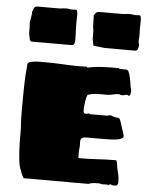

<svg xmlns="http://www.w3.org/2000/svg" viewBox="-57 -896 738 939"><g transform="rotate(5 311.5 -426.5)"><path d="M56.6 -340.8Q56.6 -395.5 57.6 -449Q58.6 -502.4 64 -560.1Q64 -567.4 74 -571.3Q84 -575.2 97.9 -576.7Q111.8 -578.1 127.2 -578.1Q142.6 -578.1 152.8 -578.1Q195.8 -578.1 237.8 -575.7Q279.8 -573.2 322.8 -573.2Q330.6 -573.2 337.4 -573.7Q344.2 -574.2 352.1 -574.2L357.9 -569.8Q395.5 -578.1 434.8 -579.6Q474.1 -581.1 510.7 -581.1Q513.2 -581.1 515.6 -577.1H546.9Q555.7 -577.1 560.3 -567.6Q564.9 -558.1 568.4 -543.5Q571.8 -528.8 574.2 -511.2Q576.7 -493.7 581.1 -478Q581.1 -468.8 579.3 -459.5Q577.6 -450.2 570.8 -450.2Q569.8 -450.2 567.4 -452.1Q564.9 -454.1 564 -454.1Q557.1 -455.1 552 -452.6Q546.9 -450.2 540 -450.2Q533.7 -450.2 530 -452.1Q526.4 -454.1 521 -454.1Q511.7 -454.1 499.3 -450.9Q486.8 -447.8 478 -446.8Q471.2 -445.8 456.8 -446Q442.4 -446.3 426.3 -446Q410.2 -445.8 395.8 -443.8Q381.3 -441.9 375 -437V-439.9Q370.6 -439.9 367.4 -430.2Q364.3 -420.4 362.1 -407.7Q359.9 -395 358.9 -382.1Q357.9 -369.1 357.9 -362.8Q357.9 -351.1 361.1 -347.7Q364.3 -344.2 372.1 -344.2Q374.5 -344.2 377.4 -345Q380.4 -345.7 381.8 -347.2Q383.3 -347.2 387.2 -346.2Q391.1 -345.2 393.1 -344.2H478Q479 -345.2 481.4 -346.2Q483.9 -347.2 484.9 -347.2Q493.2 -348.1 499.5 -345Q505.9 -341.8 511.7 -340.8Q519 -339.8 523.9 -339.4Q528.8 -338.9 532.2 -337.4Q535.6 -335.9 538.1 -332Q540.5 -328.1 543 -319.8L564 -253.9Q565.4 -245.1 557.1 -240.2Q548.8 -235.4 534.2 -232.9Q519.5 -230.5 500.2 -229.7Q481 -229 460.9 -229H417Q399.4 -229 387.2 -229Q375 -229 367.7 -227.1Q360.4 -225.1 357.2 -219.7Q354 -214.4 354 -204.1Q354 -201.7 354 -199.7Q354 -197.8 354.5 -196.3Q354.5 -194.3 355 -192.9Q355 -188.5 354.5 -182.6Q354 -176.8 353.5 -171.4Q352.5 -165.5 352.1 -159.2Q352.1 -154.8 352.3 -149.7Q352.5 -144.5 352.5 -139.6Q352.5 -134.8 352.8 -130.9Q353 -127 353 -125Q398.4 -125 444.6 -127.9Q490.7 -130.9 535.6 -130.9Q538.6 -130.9 540.3 -126.5Q542 -122.1 543.2 -116Q544.4 -109.9 545.2 -103Q545.9 -96.2 546.9 -91.8Q548.8 -82 550.8 -75.2Q552.7 -68.4 554.2 -61.5Q555.7 -54.7 556.6 -46.4Q557.6 -38.1 557.6 -25.9Q557.6 -24.9 557.4 -23.2Q557.1 -21.5 557.1 -19.5Q556.6 -17.6 556.6 -15.1L549.8 -7.8Q547.9 -7.3 545.9 -7.3Q544.4 -6.8 542.7 -6.8Q541 -6.8 540 -6.8Q530.3 -6.8 526.1 -9Q522 -11.2 519 -11.2Q517.6 -11.2 512.2 -8.3Q506.8 -5.4 505.9 -3.9V-8.8Q502.9 -8.8 493.9 -8.3Q484.9 -7.8 479 -7.8Q476.1 -7.8 471.9 -9.5Q467.8 -11.2 464.8 -11.2Q453.6 -11.2 439 -10.3Q424.3 -9.3 413.1 -3.9H395H95.7Q94.7 -3.9 92.3 -7.8Q89.8 -11.7 86.9 -17.6Q84 -23.4 81.5 -30Q79.1 -36.6 77.6 -42Q73.2 -49.3 70.3 -62.7Q67.4 -76.2 65.4 -93.3Q63.5 -110.4 62.3 -129.2Q61 -147.9 60.5 -165.8Q60.1 -183.6 60.1 -198.5Q60.1 -213.4 60.1 -223.1Q60.1 -236.3 59.6 -246.8Q59.1 -257.3 58.3 -269.8Q57.6 -282.2 57.1 -299.1Q56.6 -315.9 56.6 -340.8ZM275.4 -847.2Q282.2 -847.2 284.2 -839.8Q286.1 -832.5 286.1 -821.8Q286.1 -813 285.6 -802.5Q285.2 -792 285.2 -783.2Q285.2 -780.8 285.4 -776.1Q285.6 -771.5 285.6 -765.9Q285.6 -760.3 285.9 -754.4Q286.1 -748.5 286.1 -744.1Q286.1 -732.9 286.9 -722.2Q287.6 -711.4 287.6 -700.2Q287.6 -690.4 284.4 -682.1Q281.2 -673.8 272.5 -672.9H73.2L66.4 -679.2L59.6 -710.9V-740.2Q59.6 -750 58.3 -759.5Q57.1 -769 60.5 -778.8L65.4 -810.1Q65.4 -811.5 64.9 -813.5Q64.5 -815.4 64.5 -816.9Q67.4 -825.7 69.6 -831.5Q71.8 -837.4 74.7 -840.6Q77.6 -843.8 81.8 -845Q85.9 -846.2 93.3 -846.2H197.3Q210 -847.7 218 -848.4Q226.1 -849.1 231.4 -849.1Q236.3 -849.1 239.3 -848.6Q242.2 -848.1 244.9 -847.7Q247.6 -847.2 250.5 -846.7Q253.4 -846.2 258.3 -846.2Q261.2 -846.2 264.6 -846.2Q268.1 -846.2 272.5 -847.2ZM587.4 -847.2Q594.2 -847.2 596.2 -839.8Q598.1 -832.5 598.1 -821.8Q598.1 -813 597.7 -802.5Q597.2 -792 597.2 -783.2Q597.2 -780.8 597.4 -776.1Q597.7 -771.5 597.7 -765.9Q597.7 -760.3 597.9 -754.4Q598.1 -748.5 598.1 -744.1Q598.1 -737.3 597.2 -732.2Q596.2 -727.1 596.2 -723.1Q596.2 -716.8 597.9 -712.2Q599.6 -707.5 599.6 -700.2Q599.6 -690.4 596.4 -682.1Q593.3 -673.8 584.5 -672.9H435.5L378.4 -679.2L371.6 -710.9V-740.2Q371.6 -747.6 371.3 -752.9Q371.1 -758.3 369.1 -766.1Q368.7 -768.1 368.4 -770.5Q368.2 -772.9 368.2 -778.6Q368.2 -784.2 367.9 -793.9Q367.7 -803.7 367.2 -819.8Q367.2 -821.3 366.7 -823.5Q366.2 -825.7 366.2 -827.1Q370.6 -833.5 373.5 -837.4Q376.5 -841.3 380.4 -843.3Q384.3 -845.2 389.9 -845.7Q395.5 -846.2 405.3 -846.2H509.3Q522 -847.7 530 -848.4Q538.1 -849.1 543.5 -849.1Q548.3 -849.1 551.3 -848.6Q554.2 -848.1 556.6 -847.7Q559.1 -847.2 562.3 -846.7Q565.4 -846.2 570.3 -846.2Q573.2 -846.2 576.7 -846.2Q580.1 -846.2 584.5 -847.2Z"/></g></svg>

Font: Sigmar One
Style: Regular
Weight: 400
Version: Version 1.000